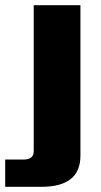

<svg xmlns="http://www.w3.org/2000/svg" viewBox="-70 -510 390 740"><path d="M-50 105H20Q60 105 60 73V-490H240V90Q240 210 90 210H-50Z"/></svg>

Font: Xolonium
Style: Bold
Weight: 700
Designer: Severin Meyer
Version: Version 4.2